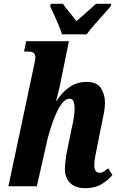

<svg xmlns="http://www.w3.org/2000/svg" viewBox="-20 -976 609 1006"><path d="M426 10Q375 10 347.5 -17.5Q320 -45 320 -90Q320 -107 323.5 -137Q327 -167 336 -208L353 -291Q356 -304 360.5 -325.5Q365 -347 368 -369.5Q371 -392 371 -408Q371 -426 366 -442.5Q361 -459 344 -459Q325 -459 307 -437Q289 -415 274 -381Q259 -347 247.5 -311Q236 -275 229 -247L173 0H24L156 -622Q159 -636 162 -650Q165 -664 165 -676Q165 -692 156 -699Q147 -706 126 -706H106L117 -760H341L292 -519Q287 -499 282 -479Q277 -459 274 -447H276Q341 -547 433 -547Q488 -547 509 -514Q530 -481 530 -438Q530 -411 523.5 -378.5Q517 -346 511 -318L490 -212Q484 -182 479 -157Q474 -132 474 -111Q474 -71 501 -71Q514 -71 523.5 -77Q533 -83 547 -94L569 -59Q548 -33 513 -11.5Q478 10 426 10ZM305 -796Q299 -816 287.5 -843.5Q276 -871 264 -897.5Q252 -924 243 -943L246 -956H310Q321 -939 343.5 -912Q366 -885 380 -865Q396 -878 415.5 -895.5Q435 -913 453 -929Q471 -945 483 -956H563L560 -943Q544 -924 521 -898.5Q498 -873 474.5 -846.5Q451 -820 434 -796Z"/></svg>

Font: Noto Serif ExtraCondensed ExtraBold
Style: Italic
Weight: 800
Width: 2
Italic angle: -12°
Designer: Monotype Design Team
Foundry: Monotype Imaging Inc.
Version: Version 2.013